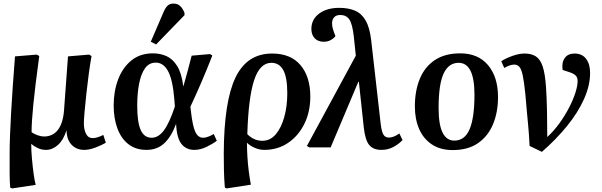

<svg xmlns="http://www.w3.org/2000/svg" viewBox="-20 -826 3375 1076"><path d="M48 230 37 225Q34 186 34 142Q34 98 34 33Q34 -49 42 -190.5Q50 -332 64 -510L186 -520L200 -512Q177 -343 167 -243Q157 -143 157 -85Q171 -75 191 -68Q211 -61 226 -61Q277 -61 305.5 -99.5Q334 -138 339 -210L361 -510L479 -520L493 -512Q485 -468 477.5 -412Q470 -356 464 -300.5Q458 -245 454 -200.5Q450 -156 450 -134Q450 -101 462 -76.5Q474 -52 500 -52Q512 -52 528 -57Q544 -62 559 -70L573 -26Q551 -13 516 0.5Q481 14 452 14Q409 14 381.5 -14.5Q354 -43 353 -94H352Q335 -40 304 -13Q273 14 238 14Q213 14 191 3.5Q169 -7 156 -19H155Q155 18 159 63Q163 108 168.5 148Q174 188 180 210Z M801 14Q740 14 699 -18.5Q658 -51 637.5 -107.5Q617 -164 617 -235Q617 -314 642 -380.5Q667 -447 716 -487Q765 -527 837 -527Q879 -527 914 -511Q949 -495 973.5 -455Q998 -415 1007 -343H1008Q1021 -388 1032 -429.5Q1043 -471 1054 -514L1157 -523L1170 -515Q1140 -438 1109 -366Q1078 -294 1047 -228L1051 -194Q1060 -118 1075 -86Q1090 -54 1119 -54Q1131 -54 1147 -60Q1163 -66 1178 -75L1195 -37Q1171 -19 1136.5 -2.5Q1102 14 1069 14Q1024 14 997.5 -18.5Q971 -51 967 -130H966Q940 -60 900.5 -23Q861 14 801 14ZM830 -54Q868 -54 899 -96Q930 -138 960 -229L957 -269Q948 -379 922 -427Q896 -475 853 -475Q815 -475 792.5 -443Q770 -411 759.5 -356.5Q749 -302 749 -234Q749 -141 768.5 -97.5Q788 -54 830 -54ZM855 -577 825 -592 896 -757Q907 -783 919.5 -794.5Q932 -806 952 -806Q975 -806 989.5 -792.5Q1004 -779 1014 -754V-741Z M1250 230 1240 225Q1236 174 1235 130.5Q1234 87 1234 35Q1235 -256 1299.5 -391Q1364 -526 1505 -526Q1609 -526 1664 -461Q1719 -396 1719 -285Q1719 -199 1685.5 -131.5Q1652 -64 1594 -25Q1536 14 1461 14Q1435 14 1409 3Q1383 -8 1365 -25H1364Q1364 10 1366.5 52.5Q1369 95 1374.5 136.5Q1380 178 1386 209ZM1450 -37Q1495 -37 1526 -74Q1557 -111 1573.5 -171.5Q1590 -232 1590 -303Q1590 -392 1567.5 -433Q1545 -474 1501 -474Q1436 -474 1404 -376Q1372 -278 1366 -74Q1403 -37 1450 -37Z M2118 14Q2072 14 2049.5 -13Q2027 -40 2019 -109L1991 -369L1987 -365L1833 0H1713L1700 -8L1974 -514L1963 -620Q1955 -691 1938 -716.5Q1921 -742 1887 -742Q1864 -742 1852.5 -729Q1841 -716 1841 -696Q1841 -682 1844 -670Q1847 -658 1854 -639L1860 -624Q1852 -612 1834.5 -602Q1817 -592 1794 -592Q1762 -592 1743.5 -611.5Q1725 -631 1725 -664Q1725 -717 1768 -749.5Q1811 -782 1882 -782Q1933 -782 1970 -766Q2007 -750 2029.5 -710.5Q2052 -671 2060 -602L2113 -136Q2118 -91 2128 -73Q2138 -55 2159 -55Q2186 -55 2218 -78L2236 -41Q2213 -17 2183 -1.5Q2153 14 2118 14Z M2517 15Q2448 15 2400.5 -16.5Q2353 -48 2329 -103Q2305 -158 2305 -230Q2305 -317 2332.5 -384Q2360 -451 2416.5 -489Q2473 -527 2559 -527Q2660 -527 2715.5 -460.5Q2771 -394 2771 -282Q2771 -198 2743.5 -131Q2716 -64 2660 -24.5Q2604 15 2517 15ZM2526 -38Q2585 -38 2612 -102.5Q2639 -167 2639 -295Q2639 -474 2550 -474Q2494 -474 2466 -413.5Q2438 -353 2438 -221Q2438 -127 2460.5 -82.5Q2483 -38 2526 -38Z M3017 25 2948 -8Q2946 -46 2944 -75Q2942 -104 2939 -134Q2936 -164 2932.5 -203Q2929 -242 2924 -300Q2917 -368 2909.5 -403.5Q2902 -439 2890.5 -451.5Q2879 -464 2862 -464Q2838 -464 2806 -445L2789 -483Q2816 -500 2852.5 -513Q2889 -526 2920 -526Q2958 -526 2983 -510Q3008 -494 3021.5 -453Q3035 -412 3040 -337Q3044 -277 3045.5 -204Q3047 -131 3047 -58Q3084 -92 3115 -135Q3146 -178 3169 -222.5Q3192 -267 3204.5 -306Q3217 -345 3217 -371Q3217 -392 3206.5 -402.5Q3196 -413 3173 -421L3133 -434Q3127 -476 3145 -501Q3163 -526 3200 -526Q3242 -526 3264.5 -496.5Q3287 -467 3287 -417Q3287 -347 3253 -271Q3219 -195 3158 -120Q3097 -45 3017 25Z"/></svg>

Font: Literata 36pt SemiBold
Style: Italic
Weight: 600
Italic angle: -2°
Designer: Latin by Veronika Burian and Jose Scaglione. Greek by Irene Vlachou. Cyrillic by Vera Evstafieva
Foundry: TypeTogether
Version: Version 3.002